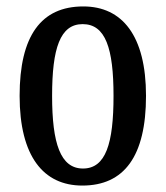

<svg xmlns="http://www.w3.org/2000/svg" viewBox="-20 -567 515 597"><path d="M236 10C366 10 434 -81 434 -269C434 -456 360 -547 239 -547C108 -547 41 -456 41 -269C41 -81 115 10 236 10ZM238 -43C168 -43 142 -121 142 -269C142 -417 167 -492 237 -492C308 -492 333 -417 333 -269C333 -121 309 -43 238 -43Z"/></svg>

Font: Noto Serif Tamil ExtraCondensed Medium
Style: Italic
Weight: 500
Width: 2
Italic angle: -12°
Designer: Indian Type Foundry, Tom Grace, and the Monotype Design Team
Foundry: Monotype Imaging Inc.
Version: Version 2.003